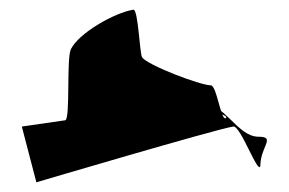

<svg xmlns="http://www.w3.org/2000/svg" viewBox="-20 -552 596 396"><path d="M55 -176C55 -176 427 -286 461 -291C476 -294 513 -189 517 -210C517 -250 550 -270 513 -270C469 -270 439 -345 402 -333C385 -327 459 -316 445 -308C435 -306 427 -375 415 -376C393 -376 283 -418 273 -434C268 -442 265 -534 255 -532C217 -526 142 -484 126 -450C117 -430 125 -310 115 -304L25 -291Z"/></svg>

Font: Recovery
Style: Regular
Weight: 400
Version: Version 0.27